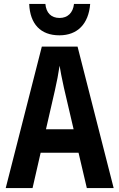

<svg xmlns="http://www.w3.org/2000/svg" viewBox="-20 -953 605 973"><path d="M281 -774C373 -774 429 -832 437 -933H355C350 -888 323 -862 282 -862C239 -862 214 -888 210 -933H128C132 -832 185 -774 281 -774ZM9 0H145L186 -179H378L420 0H556L373 -717H192ZM213 -298 258 -494C268 -538 276 -579 282 -620C286 -594 293 -558 304 -508L353 -298Z"/></svg>

Font: Kathrein 77 Bold Condensed
Style: Regular
Weight: 700
Width: 3
Designer: Lazydogs Typefoundry, based on Open Sans by Ascender Corporation
Foundry: Lazydogs Typefoundry
Version: Version 1.003;PS 001.003;hotconv 1.0.88;makeotf.lib2.5.64775